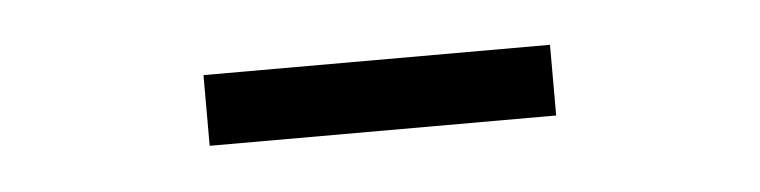

<svg xmlns="http://www.w3.org/2000/svg" viewBox="-23 -343 546 138"><g transform="rotate(-5 250.0 -274.5)"><path d="M125 -249V-300H375V-249Z"/></g></svg>

Font: Noto Sans Mono ExtraCondensed Light
Style: Regular
Weight: 300
Width: 2
Designer: Monotype Design Team
Foundry: Monotype Imaging Inc.
Version: Version 2.014; ttfautohint (v1.8.4.7-5d5b)